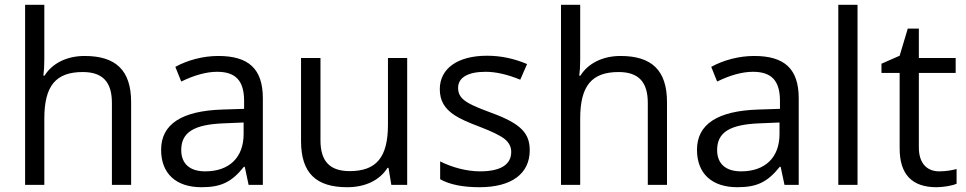

<svg xmlns="http://www.w3.org/2000/svg" viewBox="-20 -780 4077 810"><path d="M533.2 0V-349.1C533.2 -484.4 467.8 -543.9 336.9 -543.9C261.2 -543.9 199.7 -512.2 168 -460.9H163.1C165.5 -479 167 -502 167 -529.8V-759.8H85.9V0H167V-279.8C167 -418.9 216.3 -476.1 329.1 -476.1C413.6 -476.1 452.1 -433.6 452.1 -346.2V0Z M1088.9 0V-365.2C1088.9 -490.2 1028.3 -543.9 900.9 -543.9C837.9 -543.9 772.5 -526.9 719.7 -498L744.6 -436C800.8 -463.4 851.6 -477.1 896 -477.1C975.6 -477.1 1009.8 -438 1009.8 -354V-320.8L918.9 -317.9C746.1 -312.5 659.7 -255.9 659.7 -147.9C659.7 -46.9 723.6 9.8 829.6 9.8C909.2 9.8 955.6 -9.3 1008.8 -76.2H1012.7L1028.8 0ZM845.7 -57.1C781.7 -57.1 744.6 -88.4 744.6 -147C744.6 -221.7 797.9 -255.4 926.8 -259.8L1007.8 -263.2V-214.8C1007.8 -115.2 946.8 -57.1 845.7 -57.1Z M1250 -535.2V-185.1C1250 -48.8 1314.5 9.8 1444.8 9.8C1520.5 9.8 1581.5 -19 1614.7 -71.8H1619.1L1630.9 0H1697.8V-535.2H1616.7V-253.9C1616.7 -115.2 1566.9 -58.1 1455.1 -58.1C1370.6 -58.1 1332 -100.6 1332 -188V-535.2Z M2214.8 -146C2214.8 -216.8 2179.7 -257.8 2052.7 -304.2C2006.3 -321.3 1975.1 -334.5 1959 -343.8C1926.3 -361.8 1912.6 -380.4 1912.6 -409.2C1912.6 -451.7 1952.1 -477.1 2028.8 -477.1C2072.3 -477.1 2121.1 -465.8 2174.8 -443.8L2203.6 -509.8C2148.4 -533.2 2092.3 -544.9 2034.7 -544.9C1911.1 -544.9 1835.4 -491.2 1835.4 -403.8C1835.4 -355 1856 -321.3 1897.9 -293.9C1918.9 -279.8 1954.1 -263.7 2003.9 -245.1C2056.2 -225.1 2091.8 -207.5 2109.9 -192.9C2127.9 -177.7 2136.7 -160.2 2136.7 -139.2C2136.7 -84 2089.4 -57.1 2004.9 -57.1C1950.2 -57.1 1888.2 -73.2 1836.9 -99.1V-23.9C1876.5 -1.5 1932.1 9.8 2002.9 9.8C2137.2 9.8 2214.8 -46.4 2214.8 -146Z M2793.9 0V-349.1C2793.9 -484.4 2728.5 -543.9 2597.7 -543.9C2522 -543.9 2460.4 -512.2 2428.7 -460.9H2423.8C2426.3 -479 2427.7 -502 2427.7 -529.8V-759.8H2346.7V0H2427.7V-279.8C2427.7 -418.9 2477.1 -476.1 2589.8 -476.1C2674.3 -476.1 2712.9 -433.6 2712.9 -346.2V0Z M3349.6 0V-365.2C3349.6 -490.2 3289.1 -543.9 3161.6 -543.9C3098.6 -543.9 3033.2 -526.9 2980.5 -498L3005.4 -436C3061.5 -463.4 3112.3 -477.1 3156.7 -477.1C3236.3 -477.1 3270.5 -438 3270.5 -354V-320.8L3179.7 -317.9C3006.8 -312.5 2920.4 -255.9 2920.4 -147.9C2920.4 -46.9 2984.4 9.8 3090.3 9.8C3169.9 9.8 3216.3 -9.3 3269.5 -76.2H3273.4L3289.6 0ZM3106.4 -57.1C3042.5 -57.1 3005.4 -88.4 3005.4 -147C3005.4 -221.7 3058.6 -255.4 3187.5 -259.8L3268.6 -263.2V-214.8C3268.6 -115.2 3207.5 -57.1 3106.4 -57.1Z M3597.7 -759.8H3516.6V0H3597.7Z M3942.4 -57.1C3889.2 -57.1 3856.4 -92.8 3856.4 -157.2V-472.2H4011.7V-535.2H3856.4V-659.2H3809.6L3775.4 -544.9L3698.7 -511.2V-472.2H3775.4V-153.8C3775.4 -44.9 3827.1 9.8 3930.7 9.8C3958 9.8 3998 3.4 4015.6 -4.9V-66.9C4000 -62.5 3971.2 -57.1 3942.4 -57.1Z"/></svg>

Font: Open Sans
Style: Regular
Weight: 400
Foundry: Ascender Corporation
Version: Version 1.100;PS 001.100;hotconv 1.0.88;makeotf.lib2.5.64775